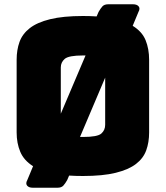

<svg xmlns="http://www.w3.org/2000/svg" viewBox="-20 -810 777 900"><path d="M265 -494V-277L381 -550Q381 -550 379 -550Q377 -550 369 -550Q302 -550 283.5 -534Q265 -518 265 -494ZM369 -168Q437 -168 455 -184Q473 -200 473 -225V-446L355 -168Q356 -168 358 -168Q360 -168 369 -168ZM295 34Q286 50 277 60Q268 70 249 70H134Q115 70 107 60Q99 50 108 34L135 -31Q92 -58 75 -98.5Q58 -139 58 -189V-530Q58 -576 71.5 -613.5Q85 -651 119.5 -678Q154 -705 215 -720Q276 -735 369 -735Q386 -735 402 -734.5Q418 -734 433 -733L442 -754Q451 -770 460 -780Q469 -790 488 -790H603Q622 -790 630 -780Q638 -770 629 -754L602 -689Q646 -662 662.5 -621.5Q679 -581 679 -530V-189Q679 -143 665.5 -105.5Q652 -68 617.5 -41.5Q583 -15 522.5 0Q462 15 369 15Q352 15 335.5 14.5Q319 14 304 13Z"/></svg>

Font: Bungee
Style: Regular
Weight: 400
Designer: David Jonathan Ross
Foundry: David Jonathan Ross
Version: Version 1.001;PS 1.0;hotconv 1.0.72;makeotf.lib2.5.5900